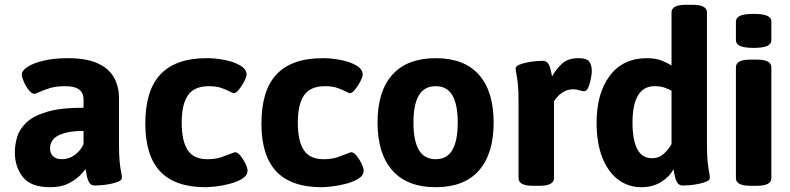

<svg xmlns="http://www.w3.org/2000/svg" viewBox="-20 -774 3300 802"><path d="M190 8Q109 8 75.5 -34.5Q42 -77 42 -138Q42 -169 51.5 -201.5Q61 -234 90 -262Q119 -290 176.5 -307Q234 -324 329 -324V-357Q329 -386 310.5 -400Q292 -414 251 -414Q215 -414 188.5 -406Q162 -398 145.5 -390Q129 -382 123 -382Q113 -382 100.5 -397.5Q88 -413 79.5 -432.5Q71 -452 71 -462Q71 -479 95.5 -495Q120 -511 163.5 -521Q207 -531 262 -531Q341 -531 388 -509.5Q435 -488 456 -450.5Q477 -413 477 -364V-176Q477 -124 480 -96.5Q483 -69 486 -55.5Q489 -42 489 -31Q489 -22 475.5 -16Q462 -10 442.5 -6Q423 -2 404.5 -0.5Q386 1 377 1Q361 1 353.5 -10.5Q346 -22 343 -38.5Q340 -55 337 -68Q334 -62 316.5 -43.5Q299 -25 267.5 -8.5Q236 8 190 8ZM239 -109Q268 -109 292.5 -127Q317 -145 329 -172V-227Q293 -227 267 -222Q241 -217 223.5 -208Q206 -199 197.5 -185Q189 -171 189 -153Q189 -134 201.5 -121.5Q214 -109 239 -109Z M839 8Q711 8 649 -58Q587 -124 587 -258Q587 -325 602 -376Q617 -427 648.5 -461.5Q680 -496 728.5 -513.5Q777 -531 844 -531Q880 -531 918.5 -523.5Q957 -516 983.5 -500.5Q1010 -485 1010 -462Q1010 -453 1000.5 -434.5Q991 -416 978.5 -400.5Q966 -385 957 -385Q954 -385 949.5 -387Q945 -389 939 -392Q926 -399 905 -406.5Q884 -414 852 -414Q792 -414 765.5 -376.5Q739 -339 739 -262Q739 -185 764 -147Q789 -109 846 -109Q881 -109 905 -117.5Q929 -126 944 -132Q950 -134 954.5 -136Q959 -138 962 -138Q973 -138 985 -123Q997 -108 1005.5 -90Q1014 -72 1014 -62Q1014 -41 992 -27.5Q970 -14 939 -6Q908 2 879.5 5Q851 8 839 8Z M1324 8Q1196 8 1134 -58Q1072 -124 1072 -258Q1072 -325 1087 -376Q1102 -427 1133.5 -461.5Q1165 -496 1213.5 -513.5Q1262 -531 1329 -531Q1365 -531 1403.5 -523.5Q1442 -516 1468.5 -500.5Q1495 -485 1495 -462Q1495 -453 1485.5 -434.5Q1476 -416 1463.5 -400.5Q1451 -385 1442 -385Q1439 -385 1434.5 -387Q1430 -389 1424 -392Q1411 -399 1390 -406.5Q1369 -414 1337 -414Q1277 -414 1250.5 -376.5Q1224 -339 1224 -262Q1224 -185 1249 -147Q1274 -109 1331 -109Q1366 -109 1390 -117.5Q1414 -126 1429 -132Q1435 -134 1439.5 -136Q1444 -138 1447 -138Q1458 -138 1470 -123Q1482 -108 1490.5 -90Q1499 -72 1499 -62Q1499 -41 1477 -27.5Q1455 -14 1424 -6Q1393 2 1364.5 5Q1336 8 1324 8Z M1800 8Q1681 8 1619 -62Q1557 -132 1557 -262Q1557 -393 1619 -462Q1681 -531 1800 -531Q1919 -531 1980.5 -461.8Q2042 -392.5 2042 -262Q2042 -132 1980.7 -62Q1919.4 8 1800 8ZM1800 -109Q1847.6 -109 1869.8 -148Q1892 -187 1892 -262Q1892 -337 1869.8 -375.5Q1847.6 -414 1800 -414Q1751.9 -414 1729.4 -375.5Q1707 -337 1707 -261.6Q1707 -187 1729.4 -148Q1751.9 -109 1800 -109Z M2206 2Q2146 2 2146 -30V-347Q2146 -397 2143 -424Q2140 -451 2137 -464.5Q2134 -478 2134 -488Q2134 -497 2147.5 -503Q2161 -509 2180.5 -513Q2200 -517 2218.5 -518.5Q2237 -520 2246 -520Q2262 -520 2269.5 -509Q2277 -498 2280 -483Q2283 -468 2286 -455Q2302 -484 2327 -507.5Q2352 -531 2395 -531Q2432 -531 2442 -516Q2452 -501 2452 -477Q2452 -468 2448.5 -447.5Q2445 -427 2438 -410Q2431 -393 2421 -393Q2411 -393 2400 -397Q2389 -401 2374 -401Q2354 -401 2338 -392.5Q2322 -384 2311 -372.5Q2300 -361 2294 -351V-30Q2294 2 2234 2Z M2659 8Q2605 8 2563 -23Q2521 -54 2496.5 -114.5Q2472 -175 2472 -262Q2472 -384 2527 -457.5Q2582 -531 2683 -531Q2718 -531 2743.5 -521Q2769 -511 2785 -500V-722Q2785 -754 2845 -754H2873Q2933 -754 2933 -722V-176Q2933 -124 2936 -96.5Q2939 -69 2942 -55.5Q2945 -42 2945 -31Q2945 -22 2931.5 -16Q2918 -10 2898.5 -6Q2879 -2 2860.5 -0.5Q2842 1 2833 1Q2817 1 2809.5 -10.5Q2802 -22 2799 -38Q2796 -54 2793 -67Q2776 -35 2741 -13.5Q2706 8 2659 8ZM2703 -113Q2732 -113 2752 -131Q2772 -149 2785 -172V-395Q2773 -402 2755.5 -408Q2738 -414 2715 -414Q2668 -414 2645 -375.5Q2622 -337 2622 -262Q2622 -189 2642 -151Q2662 -113 2703 -113Z M3114 2Q3054 2 3054 -30V-493Q3054 -525 3114 -525H3142Q3202 -525 3202 -493V-30Q3202 2 3142 2ZM3128 -574Q3089 -574 3071.5 -582Q3054 -590 3054 -606V-684Q3054 -700 3071.5 -708Q3089 -716 3128 -716Q3167 -716 3184.5 -708Q3202 -700 3202 -684V-606Q3202 -590 3184.5 -582Q3167 -574 3128 -574Z"/></svg>

Font: Asap
Style: Regular
Weight: 400
Designer: Pablo Cosgaya
Foundry: Omnibus-Type
Version: Version 3.001